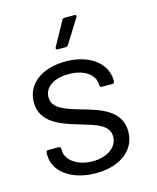

<svg xmlns="http://www.w3.org/2000/svg" viewBox="-107 -775 699 855"><g transform="rotate(-15 242.0 -347.5)"><path d="M208 -572H244C249 -572 253 -575 256 -579L324 -688C328 -695 326 -700 318 -700H273C268 -700 263 -698 261 -693L201 -584C197 -577 200 -572 208 -572ZM230 5C342 5 416 -52 416 -138C416 -237 319 -264 234 -288C166 -308 112 -326 112 -376C112 -424 158 -453 225 -453C299 -453 344 -417 344 -373V-370C344 -364 348 -360 354 -360H402C408 -360 412 -364 412 -370V-373C412 -452 338 -511 226 -511C118 -511 43 -457 43 -371C43 -276 135 -247 221 -222C287 -202 345 -187 345 -133C345 -86 299 -50 229 -50C157 -50 108 -90 108 -132V-140C108 -146 104 -150 98 -150H50C44 -150 40 -146 40 -140V-128C40 -55 115 5 230 5Z"/></g></svg>

Font: Elastic
Style: elastic
Weight: 400
Designer: Jeremy Tribby
Foundry: Tribby Type
Version: Version 1.422;hotconv 1.0.109;makeotfexe 2.5.65596